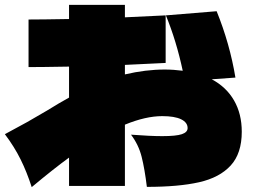

<svg xmlns="http://www.w3.org/2000/svg" viewBox="-23 -773 1043 787"><path d="M845 -448Q905 -416 936.5 -361Q968 -306 968 -233Q968 -144 922.5 -94.5Q877 -45 793 -26Q709 -7 579 -7Q570 -81 557.5 -130.5Q545 -180 514 -221Q593 -215 642 -215Q699 -215 722.5 -223Q746 -231 746 -248Q746 -271 719.5 -284Q693 -297 642 -297Q574 -297 489 -262V-11H260V-127Q198 -82 107 -6Q87 -68 61.5 -119.5Q36 -171 -3 -223L89 -273L170 -320Q220 -351 260 -373V-500Q146 -498 94 -498V-693Q146 -693 260 -695V-753H489V-702L656 -710V-515L489 -507V-468Q574 -488 652 -488Q688 -488 726 -483Q700 -605 657 -710L865 -727Q919 -594 942 -455Z"/></svg>

Font: Mantou Sans
Style: Regular
Weight: 400
Designer: Mant0u / artakana
Foundry: Mant0u / artakana
Version: Version 1.001;October 22, 2023;FontCreator 14.0.0.2901 64-bi